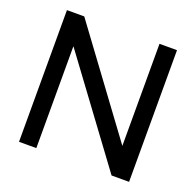

<svg xmlns="http://www.w3.org/2000/svg" viewBox="-122 -818 965 946"><g transform="rotate(20 360.5 -345.0)"><path d="M649.4 -690.4V0H557.6L163.1 -534.2V0H72.3V-690.4H163.1L557.6 -155.3V-690.4Z"/></g></svg>

Font: Dinish Expanded
Style: Regular
Weight: 400
Width: 7
Designer: Charles Nix
Foundry: Playbeing
Version: Version 2.005; ttfautohint (v1.8.3)